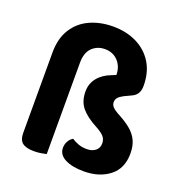

<svg xmlns="http://www.w3.org/2000/svg" viewBox="-126 -785 860 910"><g transform="rotate(20 304.0 -329.5)"><path d="M202 -284H63V-461Q63 -533 93.5 -581Q124 -629 176 -652.5Q228 -676 292 -676Q360 -676 412 -650Q464 -624 493.5 -576Q523 -528 523 -460Q523 -416 488 -400L450 -382Q433 -373 424.5 -363.5Q416 -354 416 -340Q416 -327 425 -317Q434 -307 453 -296Q494 -275 521 -253Q548 -231 561 -203.5Q574 -176 574 -138Q574 -62 523 -22.5Q472 17 394 17Q335 17 299.5 -1.5Q264 -20 264 -54Q264 -73 272.5 -88Q281 -103 295 -111Q310 -101 329 -94Q348 -87 372 -87Q399 -87 415.5 -100.5Q432 -114 432 -137Q432 -158 419.5 -172Q407 -186 377 -202Q326 -229 299.5 -260.5Q273 -292 273 -342Q273 -382 297 -411.5Q321 -441 364 -457L384 -465Q384 -507 358.5 -534.5Q333 -562 292 -562Q254 -562 228 -537Q202 -512 202 -461ZM63 -323H202V0Q194 2 177 5Q160 8 140 8Q100 8 81.5 -6.5Q63 -21 63 -57Z"/></g></svg>

Font: BalooTamma2Bold
Style: Bold
Weight: 700
Designer: Divya Kowshik, Shuchita Grover and Ek Type
Foundry: Ek Type
Version: Version 1.700